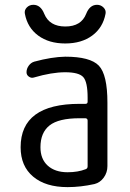

<svg xmlns="http://www.w3.org/2000/svg" viewBox="-20 -765 540 795"><path d="M309.6 -275.4Q222.7 -275.4 185.1 -245.6Q147.5 -215.8 147.5 -155.3Q147.5 -106.4 177.7 -79.1Q208 -51.8 259.8 -51.8Q302.7 -51.8 335 -64.5Q342.8 -67.4 342.8 -76.2V-265.6Q342.8 -274.4 334 -275.4ZM259.8 9.8Q168.9 9.8 117.2 -33.7Q65.4 -77.1 65.4 -155.3Q65.4 -335 309.6 -335H334Q342.8 -335 342.8 -343.8V-360.4Q342.8 -425.8 324.7 -445.8Q306.6 -465.8 250 -465.8Q194.3 -465.8 121.1 -444.3Q110.4 -440.4 100.1 -447.3Q89.8 -454.1 89.8 -465.8Q89.8 -480.5 99.1 -493.2Q108.4 -505.9 122.1 -509.8Q194.3 -529.3 250 -530.3Q353.5 -530.3 389.2 -493.2Q424.8 -456.1 424.8 -339.8V-77.1Q424.8 -50.8 409.7 -29.8Q394.5 -8.8 371.1 -2.9Q313.5 9.8 259.8 9.8ZM381.8 -745.1Q397.5 -745.1 408.7 -733.9Q419.9 -722.7 417 -708Q406.2 -650.4 361.8 -617.7Q317.4 -585 250 -585Q182.6 -585 138.2 -617.7Q93.8 -650.4 83 -708Q80.1 -722.7 90.8 -733.9Q101.6 -745.1 118.2 -745.1Q148.4 -745.1 163.1 -708Q184.6 -655.3 250.5 -655.3Q316.4 -655.3 336.9 -708Q351.6 -745.1 381.8 -745.1Z"/></svg>

Font: Rounded Mgen+ 1mn regular
Style: Regular
Weight: 400
Designer: [Source Han Sans]
Ryoko NISHIZUKA  (kana & ideographs); Paul D. Hunt (Latin, Greek & Cyrillic); Wenlong ZHANG  (bopomofo
Version: Version 1.059.20150602